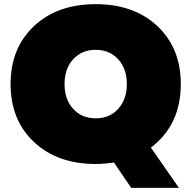

<svg xmlns="http://www.w3.org/2000/svg" viewBox="-20 -765 921 925"><path d="M31 -360Q31 -533 143.5 -639Q256 -745 441 -745Q626 -745 738.5 -639Q851 -533 851 -360Q851 -163 707 -54L842 140H612L529 18Q480 25 441 25Q256 25 143.5 -81Q31 -187 31 -360ZM291 -360Q291 -286 332.5 -240.5Q374 -195 441 -195Q508 -195 549.5 -240.5Q591 -286 591 -360Q591 -434 549.5 -479.5Q508 -525 441 -525Q374 -525 332.5 -479.5Q291 -434 291 -360Z"/></svg>

Font: Metropolitano Black
Style: Regular
Weight: 900
Designer: Fonts by Alex Slobzheninov & Chris M. Simpson / Changes by Cristiano Sobral
Foundry: Fonts by Alex Slobzheninov & Chris M. Simpson / Changes by Cristiano Sobral
Version: Version 1.00;August 30, 2020;FontCreator 13.0.0.2681 64-bit